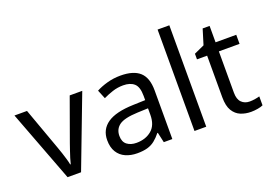

<svg xmlns="http://www.w3.org/2000/svg" viewBox="-106 -1117 1901 1352"><g transform="rotate(-20 844.0 -441.0)"><path d="M203 -66 0 -602H94L208 -286Q216 -264 225 -237Q234 -210 241 -185.5Q248 -161 251 -144H255Q259 -161 266.5 -186Q274 -211 283.5 -238Q293 -265 300 -286L414 -602H508L304 -66Z M796 -611Q894 -611 941 -568Q988 -525 988 -431V-66H924L907 -142H903Q880 -113 855.5 -93.5Q831 -74 799.5 -65Q768 -56 723 -56Q675 -56 636.5 -73Q598 -90 576 -125.5Q554 -161 554 -215Q554 -295 617 -338.5Q680 -382 811 -386L902 -389V-421Q902 -488 873 -514Q844 -540 791 -540Q749 -540 711 -527.5Q673 -515 640 -499L613 -565Q648 -584 696 -597.5Q744 -611 796 -611ZM822 -325Q722 -321 683.5 -293Q645 -265 645 -214Q645 -169 672.5 -148Q700 -127 743 -127Q811 -127 856 -164.5Q901 -202 901 -280V-328Z M1242 -66H1154V-826H1242Z M1591 -128Q1611 -128 1632 -131.5Q1653 -135 1666 -139V-72Q1652 -65 1626 -60.5Q1600 -56 1576 -56Q1534 -56 1498.5 -70.5Q1463 -85 1441 -121Q1419 -157 1419 -222V-534H1343V-576L1420 -611L1455 -725H1507V-602H1662V-534H1507V-224Q1507 -175 1530.5 -151.5Q1554 -128 1591 -128Z"/></g></svg>

Font: Noto Sans Malayalam UI
Style: Regular
Weight: 400
Designer: Jelle Bosma - Monotype Design Team
Foundry: Monotype Imaging Inc.
Version: Version 2.104